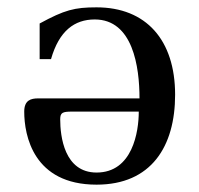

<svg xmlns="http://www.w3.org/2000/svg" viewBox="-20 -492 542 523"><path d="M46 -188C46 -123 71 11 243 11C392 11 457 -93 457 -234C457 -383 378 -472 243 -472C183 -472 156 -465 88 -428V-331H119C141 -408 183 -439 238 -439C342 -439 360 -310 360 -224H84C64 -224 46 -219 46 -188ZM144 -167C144 -185 150 -188 176 -188H358C358 -133 341 -22 243 -22C155 -22 144 -121 144 -167Z"/></svg>

Font: erewhon
Style: Regular
Weight: 400
Version: Version 1.0.0